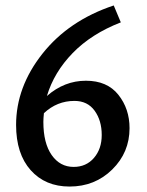

<svg xmlns="http://www.w3.org/2000/svg" viewBox="-20 -678 538 704"><path d="M295 -382Q373 -382 414 -330.5Q455 -279 455 -208Q455 -119 391.5 -56.5Q328 6 235 6Q146 6 92.5 -54Q39 -114 39 -220Q39 -359 135.5 -481Q232 -603 397 -658L423 -596Q315 -554 246.5 -483.5Q178 -413 152 -326Q216 -382 295 -382ZM250 -66Q296 -66 324.5 -99Q353 -132 353 -183Q353 -236 327 -272Q301 -308 253 -308Q189 -308 141 -263Q139 -243 139 -231Q139 -153 169.5 -109.5Q200 -66 250 -66Z"/></svg>

Font: EauTestText Semibold
Style: Regular
Weight: 600
Designer: Christian Thalmann (Catharsis Fonts)
Version: Version 0.001;PS 000.001;hotconv 1.0.88;makeotf.lib2.5.64775